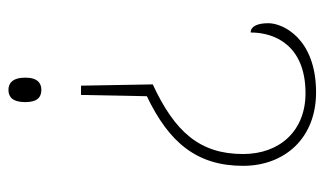

<svg xmlns="http://www.w3.org/2000/svg" viewBox="-177 -404 769 455"><g transform="rotate(-90 207.5 -176.5)"><path d="M222 -541C206 -541 193 -532 193 -501C193 -471 206 -463 222 -463C237 -463 251 -471 251 -501C251 -532 237 -541 222 -541ZM235 -199 232 -369H210L207 -213C98 -161 42 -95 42 15C42 114 108 188 216 188C343 188 380 110 380 75C380 48 372 33 358 33C358 93 325 163 214 163C125 163 70 102 70 15C70 -88 123 -147 235 -199Z"/></g></svg>

Font: Noto Serif Sinhala Thin
Style: Regular
Weight: 100
Designer: Jelle Bosma - Monotype Design Team
Foundry: Monotype Imaging Inc.
Version: Version 2.007